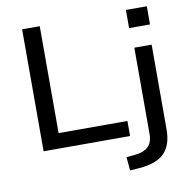

<svg xmlns="http://www.w3.org/2000/svg" viewBox="-95 -805 1088 1093"><g transform="rotate(-10 449.0 -259.0)"><path d="M103 0V-705H205V-87H603V0ZM704 -606V-711H825V-606ZM569 193 562 115 614 110Q663 105 688.5 81Q714 57 714 7V-491H814V-1Q814 43 803 77Q792 111 769.5 134.5Q747 158 710.5 171.5Q674 185 623 189Z"/></g></svg>

Font: Nunito Sans 10pt SemiExpanded Medium
Style: Regular
Weight: 500
Width: 6
Designer: Vernon Adams
Foundry: Vernon Adams
Version: Version 3.101;gftools[0.9.27]